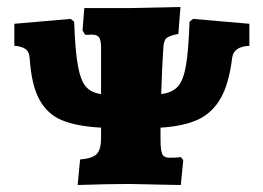

<svg xmlns="http://www.w3.org/2000/svg" viewBox="-20 -526 751 549"><path d="M693 -458V-395Q649 -393 644 -362Q635 -287 611 -245Q587 -203 546 -184Q505 -165 439 -161V-128Q439 -96 444 -85.5Q449 -75 464 -75Q488 -75 497 -77L504 -68L497 3L443 2L350 0Q292 0 202 3L209 -70Q245 -73 257 -86Q269 -99 269 -132V-161Q198 -165 156.5 -182.5Q115 -200 92.5 -241.5Q70 -283 65 -358Q64 -378 52.5 -386Q41 -394 21 -395V-458L182 -472L192 -464Q195 -382 202.5 -339.5Q210 -297 225 -279Q240 -261 269 -257V-388Q269 -411 263.5 -419Q258 -427 242 -427Q239 -427 232.5 -426.5Q226 -426 223 -427L216 -439L221 -503H354L496 -506L490 -429Q464 -424 456 -417Q448 -410 447 -389Q443 -329 441 -257Q472 -261 488 -278Q504 -295 511.5 -337.5Q519 -380 522 -464L532 -472Z"/></svg>

Font: Alegreya SC Black
Style: Regular
Weight: 900
Designer: Juan Pablo del Peral
Foundry: Huerta Tipografica
Version: Version 2.007; ttfautohint (v1.6)